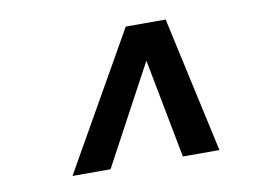

<svg xmlns="http://www.w3.org/2000/svg" viewBox="-50 -757 688 507"><g transform="rotate(-10 293.5 -504.0)"><path d="M107 -322 314 -686H421L501 -322H403L352 -588L209 -322Z"/></g></svg>

Font: Archivo SemiCondensed SemiBold
Style: Italic
Weight: 600
Width: 4
Italic angle: -10°
Designer: Hector Gatti
Foundry: Omnibus-Type
Version: Version 2.001